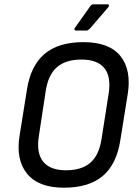

<svg xmlns="http://www.w3.org/2000/svg" viewBox="-20 -862 640 893"><path d="M277 11Q159 11 106 -54Q53 -119 71 -231L105 -443Q122 -556 187 -611Q252 -666 368 -666Q488 -666 540 -601.5Q592 -537 574 -424L540 -212Q523 -99 458.5 -44Q394 11 277 11ZM287 -70Q359 -70 399.5 -104.5Q440 -139 452 -214L485 -424Q498 -505 465.5 -545Q433 -585 359 -585Q287 -585 246 -550.5Q205 -516 193 -441L161 -231Q148 -151 180.5 -110.5Q213 -70 287 -70ZM333 -720Q328 -720 326.5 -724Q325 -728 328 -732L399 -832Q405 -842 415 -842H479Q485 -842 486.5 -838.5Q488 -835 484 -829L399 -730Q395 -726 391 -723Q387 -720 382 -720Z"/></svg>

Font: Sofia Sans Semi Condensed Medium
Style: Italic
Weight: 500
Italic angle: -9°
Version: Version 4.100